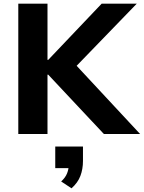

<svg xmlns="http://www.w3.org/2000/svg" viewBox="-20 -725 778 1039"><path d="M79 0V-705H237V-401H241L530 -705H720L358 -331L364 -402L738 0H542L241 -321H237V0ZM367 294 311 257Q334 236 343 213Q352 190 352 167L384 185H279V68H429V146Q429 190 415 227Q401 264 367 294Z"/></svg>

Font: Nunito Sans 10pt ExtraBold
Style: Regular
Weight: 800
Designer: Vernon Adams
Foundry: Vernon Adams
Version: Version 3.101;gftools[0.9.27]